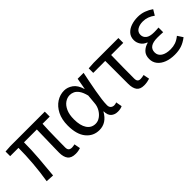

<svg xmlns="http://www.w3.org/2000/svg" viewBox="102 -1304 2063 2063"><g transform="rotate(-45 1134.0 -272.0)"><path d="M542 13.2Q477.5 13.2 450.2 -21.7Q422.9 -56.6 422.9 -122.1Q422.9 -143.6 423.8 -182.9Q424.8 -222.2 425.8 -271.2Q426.8 -320.3 428 -371.6Q429.2 -422.9 430.2 -467.8H234.9Q234.9 -353 225.1 -231Q215.3 -108.9 204.1 4.9L111.8 0Q130.9 -114.7 140.9 -236.3Q150.9 -357.9 150.9 -467.8H24.9V-538.1L103 -543H626V-467.8H517.1Q514.2 -421.4 512.7 -368.7Q511.2 -315.9 510.5 -265.4Q509.8 -214.8 509.3 -175.3Q508.8 -135.7 508.8 -116.2Q508.8 -87.4 521.7 -75.2Q534.7 -63 560.1 -63Q573.2 -63 603 -68.8L616.2 1Q602.5 5.4 584 9.3Q565.4 13.2 542 13.2Z M902.3 13.2Q810.5 13.2 752.4 -57.4Q694.3 -127.9 694.3 -262.2Q694.3 -355 727.8 -420.9Q761.2 -486.8 815.4 -522Q869.6 -557.1 932.6 -557.1Q982.9 -557.1 1030 -524.2Q1077.1 -491.2 1099.6 -414.1H1102.5L1125.5 -543H1215.8Q1204.6 -489.3 1192.9 -430.7Q1181.2 -372.1 1170.9 -314.5Q1160.6 -256.8 1154.1 -206.5Q1147.5 -156.2 1147.5 -119.1Q1147.5 -91.3 1163.3 -77.1Q1179.2 -63 1201.7 -63Q1221.2 -63 1238.8 -70.8L1251.5 -1Q1241.2 4.4 1223.9 8.8Q1206.5 13.2 1182.6 13.2Q1134.8 13.2 1105.2 -13.7Q1075.7 -40.5 1075.7 -97.2H1071.8Q1009.8 13.2 902.3 13.2ZM921.4 -64Q957 -64 989.7 -86.9Q1022.5 -109.9 1044.4 -147.9Q1066.4 -186 1069.3 -231.9L1078.6 -335Q1063.5 -394 1041.3 -425.3Q1019 -456.5 993.2 -468.3Q967.3 -480 941.4 -480Q901.9 -480 866.9 -455.6Q832 -431.2 810.3 -382.8Q788.6 -334.5 788.6 -263.2Q788.6 -168 823.5 -116Q858.4 -64 921.4 -64Z M1581.5 13.2Q1520.5 13.2 1495.6 -21.7Q1470.7 -56.6 1470.7 -122.1V-469.2H1288.6V-538.1L1365.7 -543H1744.6V-469.2H1560.5Q1558.6 -377 1557.6 -287.8Q1556.6 -198.7 1556.6 -116.2Q1556.6 -87.4 1567.9 -75.2Q1579.1 -63 1601.6 -63Q1615.2 -63 1628.2 -65.2Q1641.1 -67.4 1654.8 -70.8L1668.9 -1Q1652.3 4.4 1629.9 8.8Q1607.4 13.2 1581.5 13.2Z M2047.9 13.2Q1980.5 13.2 1929 -6.6Q1877.4 -26.4 1848.1 -63Q1818.8 -99.6 1818.8 -149.9Q1818.8 -207.5 1851.8 -240.2Q1884.8 -272.9 1931.2 -284.2V-289.1Q1889.2 -304.7 1867.2 -338.1Q1845.2 -371.6 1845.2 -410.2Q1845.2 -459.5 1873.8 -492.2Q1902.3 -524.9 1949.5 -541Q1996.6 -557.1 2052.2 -557.1Q2101.6 -557.1 2146 -541Q2190.4 -524.9 2228 -498L2190.9 -436Q2159.7 -459.5 2126.2 -471.7Q2092.8 -483.9 2055.2 -483.9Q2004.9 -483.9 1970.5 -462.4Q1936 -440.9 1936 -398.9Q1936 -362.3 1965.3 -338.6Q1994.6 -314.9 2060.1 -314.9Q2076.7 -314.9 2092.8 -315.7Q2108.9 -316.4 2128.9 -317.9V-247.1Q2105 -248.5 2084.7 -249.3Q2064.5 -250 2043.9 -250Q1910.2 -250 1910.2 -158.2Q1910.2 -112.3 1949.2 -86.2Q1988.3 -60.1 2057.1 -60.1Q2096.7 -60.1 2132.3 -72.3Q2168 -84.5 2206.1 -115.2L2246.1 -54.2Q2196.8 -16.6 2150.9 -1.7Q2105 13.2 2047.9 13.2Z"/></g></svg>

Font: Source Han Sans CN
Style: Regular
Weight: 400
Designer: Ryoko NISHIZUKA  (kana, bopomofo & ideographs); Paul D. Hunt (Latin, Greek & Cyrillic); Sandoll Communications , Soo-you
Foundry: Adobe
Version: Version 2.004;hotconv 1.0.118;makeotfexe 2.5.65603